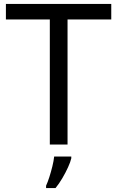

<svg xmlns="http://www.w3.org/2000/svg" viewBox="-20 -734 596 975"><path d="M323 0H233V-635H10V-714H545V-635H323ZM342 70Q338 88 325.5 115.5Q313 143 296.5 171Q280 199 262 221H214V209Q222 192 230.5 165.5Q239 139 246 110.5Q253 82 255 61H342Z"/></svg>

Font: Noto Sans Modi
Style: Regular
Weight: 400
Designer: Monotype Design Team
Foundry: Monotype Imaging Inc.
Version: Version 2.003; ttfautohint (v1.8.4.7-5d5b)